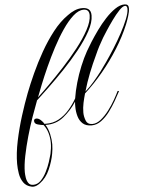

<svg xmlns="http://www.w3.org/2000/svg" viewBox="-63 -670 789 1025"><g transform="rotate(-5 331.5 -157.5)"><path d="M72 306Q67 306 65 305Q36 299 21.5 278Q7 257 2.5 229.5Q-2 202 -2 177Q-2 121 12 54.5Q26 -12 46.5 -77Q67 -142 87 -194Q105 -241 130.5 -297Q156 -353 187.5 -408.5Q219 -464 256.5 -512Q294 -560 337 -590Q354 -603 374.5 -612Q395 -621 417 -621Q439 -621 451 -611Q463 -601 463 -578Q463 -541 437.5 -494.5Q412 -448 372 -398Q332 -348 286.5 -300.5Q241 -253 200 -214Q159 -175 132 -150H133Q119 -114 102 -65.5Q85 -17 70 36Q55 89 45 138.5Q35 188 35 225Q35 237 37.5 254Q40 271 48.5 283.5Q57 296 74 296Q97 296 114.5 278.5Q132 261 145.5 234.5Q159 208 167.5 182Q176 156 180 140Q183 126 185 111Q187 96 187 81Q187 55 180 29.5Q173 4 157 -17Q145 -18 126.5 -23Q108 -28 108 -43Q108 -55 122 -55Q133 -55 145 -44Q157 -33 162 -23H170Q208 -22 239.5 -39.5Q271 -57 295.5 -85.5Q320 -114 337 -144Q343 -183 355.5 -227Q368 -271 385.5 -313.5Q403 -356 422 -390Q432 -408 450 -436.5Q468 -465 491 -497Q514 -529 540 -557Q566 -585 592.5 -603Q619 -621 643 -621Q665 -621 665 -600Q665 -581 657 -556Q649 -531 642 -514Q616 -451 576.5 -388Q537 -325 490 -268.5Q443 -212 392 -166Q385 -142 379.5 -116.5Q374 -91 374 -65Q374 -44 382.5 -22Q391 0 417 0Q440 0 463 -18.5Q486 -37 506.5 -64Q527 -91 542.5 -118.5Q558 -146 566 -163L568 -164L573 -163V-161Q562 -140 546 -112Q530 -84 509.5 -56.5Q489 -29 464.5 -11Q440 7 413 7Q382 7 365 -8.5Q348 -24 341 -48.5Q334 -73 334 -99Q334 -106 334 -113Q334 -120 335 -127Q307 -83 265 -49Q223 -15 167 -17Q181 5 187.5 34Q194 63 194 89Q194 102 192.5 114.5Q191 127 189 139Q182 179 163 222.5Q144 266 110 291Q102 297 92.5 301.5Q83 306 72 306ZM395 -176Q420 -198 442 -223.5Q464 -249 484 -275Q497 -292 518.5 -323Q540 -354 564 -392Q588 -430 609 -469Q630 -508 643.5 -541.5Q657 -575 657 -596Q657 -602 654.5 -607.5Q652 -613 645 -613Q633 -613 613.5 -592.5Q594 -572 573.5 -543.5Q553 -515 536.5 -489.5Q520 -464 514 -454Q501 -432 490 -411Q479 -390 469 -367Q447 -321 428 -273Q409 -225 395 -176ZM140 -167Q165 -190 204 -229Q243 -268 286 -314.5Q329 -361 367 -409.5Q405 -458 429 -502.5Q453 -547 453 -580Q453 -612 423 -612Q396 -612 367 -586Q338 -560 309 -517.5Q280 -475 253.5 -424.5Q227 -374 204.5 -324Q182 -274 165.5 -232.5Q149 -191 140 -167Z"/></g></svg>

Font: Fleur De Leah
Style: Regular
Weight: 400
Designer: Robert E. Leuschke
Foundry: Robert E. Leuschke
Version: Version 1.010; ttfautohint (v1.8.3)